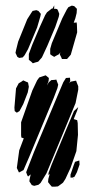

<svg xmlns="http://www.w3.org/2000/svg" viewBox="-20 -522 364 719"><path d="M187 -421 157 -350 137 -307 123 -291 112 -288 103 -285 97 -291 88 -298V-304V-320L101 -355L129 -421L149 -465L156 -476L174 -490H177L183 -502V-493L182 -489H188L194 -488L197 -483L202 -470L200 -459ZM269 -401 245 -317 231 -301H217H212L210 -306L204 -318L206 -326L201 -319L188 -312L183 -309L173 -315L168 -319V-327V-339L174 -360L213 -453L230 -486L236 -495L249 -501L258 -499L268 -489L267 -473L262 -453L256 -437H259L267 -438L268 -430ZM119 -419 85 -338 72 -315 65 -307 52 -305 45 -309 38 -324 40 -334 48 -366 82 -450 96 -472 102 -481 116 -484 124 -481 133 -470 131 -460ZM181 -155 90 64 68 115 51 124 43 107 52 41 69 -4 60 -7 59 -16V-64L101 -183L119 -221L127 -232L151 -240L163 -230L162 -219L156 -202L162 -213L172 -222L185 -223L191 -224L193 -218L198 -205L195 -192ZM263 -136 210 -8 154 127 132 163 124 170 108 174 99 171 90 157 91 149 95 131 85 139 82 134 78 123 81 115 107 48 192 -155 217 -214 227 -230 242 -231 243 -220 240 -210 244 -216 259 -219 265 -220 267 -214 273 -199V-186ZM67 -132 53 -106 43 -100 35 -106 34 -119 40 -191 50 -210 60 -216 67 -221 78 -216 85 -213 88 -197 84 -176ZM272 -17 266 44 244 107 225 148 216 162 204 171 197 176 186 177H174L167 169L160 160L161 148L166 130L161 133L162 125L173 95L225 -30L257 -106L273 -121L269 -108L256 -76L269 -72L271 -61ZM268 123 259 140H258L254 153L255 148L258 140L252 143H244V132L256 97L261 84L277 79L278 94Z"/></svg>

Font: Rubik Marker Hatch
Style: Regular
Weight: 400
Designer: Hubert and Fischer, NaN
Foundry: Hubert & Fischer, NaN
Version: Version 2.200